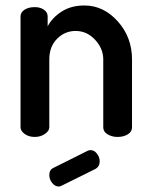

<svg xmlns="http://www.w3.org/2000/svg" viewBox="-20 -500 553 701"><path d="M328 117 207 177Q200 181 195 181Q181 181 170.5 168Q160 155 160 139Q160 120 175 113L299 51Q305 48 310 48Q324 48 334 61Q344 74 344 89Q344 108 328 117ZM160 -283V-35Q160 -22 144 -11Q128 0 107 0Q85 0 70 -11Q55 -22 55 -35V-440Q55 -455 69.5 -464.5Q84 -474 107 -474Q127 -474 140.5 -464.5Q154 -455 154 -440V-404Q171 -436 205.5 -458Q240 -480 288 -480Q358 -480 410 -422Q462 -364 462 -283V-35Q462 -19 446.5 -9.5Q431 0 409 0Q389 0 373 -9.5Q357 -19 357 -35V-283Q357 -323 327 -355Q297 -387 256 -387Q217 -387 188.5 -358.5Q160 -330 160 -283Z"/></svg>

Font: AkaAcidDosis
Style: SemiBold
Weight: 600
Designer: Edgar Tolentino, Pablo Impallari, Igino Marini, Cyberella
Foundry: Edgar Tolentino, Pablo Impallari, Igino Marini, Cyberella
Version: Version 1.007